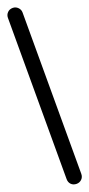

<svg xmlns="http://www.w3.org/2000/svg" viewBox="-177 -911 430 923"><g transform="rotate(-20 37.5 -450.0)"><path d="M0 -38H75V-863H0ZM38 -75Q21 -75 10.5 -64Q0 -53 0 -38Q0 -21 10.5 -10.5Q21 0 38 0Q53 0 64 -10.5Q75 -21 75 -38Q75 -53 64 -64Q53 -75 38 -75ZM38 -900Q21 -900 10.5 -889Q0 -878 0 -863Q0 -846 10.5 -835.5Q21 -825 38 -825Q53 -825 64 -835.5Q75 -846 75 -863Q75 -878 64 -889Q53 -900 38 -900Z"/></g></svg>

Font: Wavefont Medium
Style: Regular
Weight: 500
Version: Version 3.004;gftools[0.9.33]